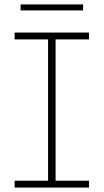

<svg xmlns="http://www.w3.org/2000/svg" viewBox="-20 -847 468 867"><path d="M231 -669V-31H382V0H46V-31H197V-669H46V-700H382V-669ZM73 -827H355V-800H73Z"/></svg>

Font: Montserrat Alternates ExLight
Style: Regular
Weight: 275
Designer: Julieta Ulanovsky
Foundry: Julieta Ulanovsky
Version: Version 7.200